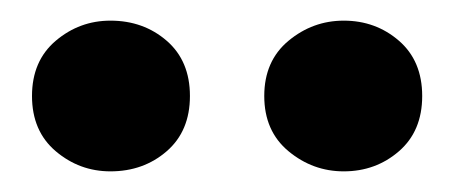

<svg xmlns="http://www.w3.org/2000/svg" viewBox="-20 -741 440 186"><path d="M87 -575Q57 -575 34 -594.5Q11 -614 11 -648Q11 -682 34 -701.5Q57 -721 87 -721Q119 -721 141.5 -701.5Q164 -682 164 -648Q164 -614 141.5 -594.5Q119 -575 87 -575ZM313 -575Q283 -575 259.5 -594.5Q236 -614 236 -648Q236 -682 259.5 -701.5Q283 -721 313 -721Q344 -721 366.5 -701.5Q389 -682 389 -648Q389 -614 366.5 -594.5Q344 -575 313 -575Z"/></svg>

Font: Source Serif 4
Style: Bold
Weight: 700
Designer: Frank Grießhammer
Foundry: Adobe
Version: Version 4.005;hotconv 1.1.0;makeotfexe 2.6.0